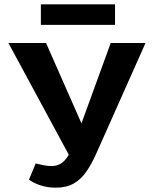

<svg xmlns="http://www.w3.org/2000/svg" viewBox="-20 -857 703 888"><path d="M238 11Q200 11 168 0.5Q136 -10 114 -26L145 -101Q165 -96 183 -92.5Q201 -89 219 -89Q244 -89 263 -101.5Q282 -114 296.5 -138.5Q311 -163 325 -199L492 -658H653L424 -144Q403 -97 378.5 -62Q354 -27 320.5 -8Q287 11 238 11ZM313 -114 19 -658H193L398 -193ZM169 -742V-837H512V-742Z"/></svg>

Font: Ysabeau Office ExtraBold
Style: Regular
Weight: 800
Designer: Christian Thalmann (Catharsis Fonts)
Version: Version 2.001;gftools[0.9.30]; featfreeze: tnum,lnum,ss02